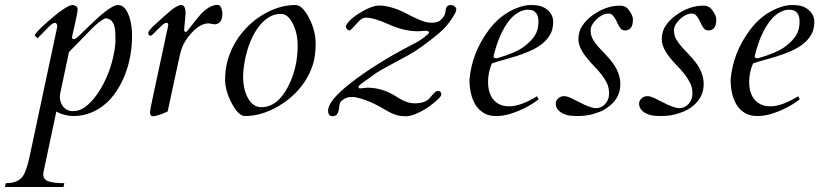

<svg xmlns="http://www.w3.org/2000/svg" viewBox="-86 -460 3341 783"><path d="M143.6 -4.9 92.3 237.3Q90.3 245.1 90.3 250Q90.3 272.5 112.5 279.8Q134.8 287.1 176.3 287.1L172.9 302.7H-65.9L-62.5 287.1Q-14.2 287.1 6.3 259.8Q22 238.3 35.2 176.3L147.5 -351.1V-353Q147.5 -366.7 136.2 -366.7Q128.9 -366.7 111.8 -349.4Q94.7 -332 66.9 -303.7L55.2 -315.9Q65.9 -336.9 135.3 -394.5Q189.5 -439.5 210.9 -439.5Q216.8 -439.5 223.6 -435.3Q230.5 -431.2 230.5 -423.3Q230.5 -409.7 222.7 -376L208.5 -313Q208 -311.5 208 -308.6Q208 -300.3 213.4 -300.3Q220.7 -300.3 227.1 -305.7Q233.4 -311 245.8 -323.2Q258.3 -335.4 273.7 -350.3Q289.1 -365.2 306.2 -381.1Q323.2 -397 339.8 -410.2Q377 -439.5 394.8 -439.5Q412.6 -439.5 424.1 -424.8Q435.5 -410.2 441.9 -389.6Q452.6 -355.5 452.6 -314.7Q452.6 -273.9 445.6 -233.9Q438.5 -193.8 424.6 -157.5Q410.6 -121.1 390.1 -89.8Q369.6 -58.6 343 -35.6Q316.4 -12.7 283.2 0.2Q250 13.2 213.9 13.2Q177.7 13.2 143.6 -4.9ZM378.9 -357.9Q369.1 -385.3 342.8 -385.3Q316.9 -372.1 288.3 -343Q259.8 -314 239.5 -292.7Q219.2 -271.5 195.3 -248L160.2 -82Q158.2 -74.2 158.2 -65.4Q158.2 -56.6 160.9 -46.4Q163.6 -36.1 169.9 -27.3Q185.5 -6.8 210.2 -6.8Q234.9 -6.8 253.9 -18.8Q272.9 -30.8 291.5 -52Q310.1 -73.2 326.9 -102.1Q343.8 -130.9 356.7 -164.6Q369.6 -198.2 377.2 -235.1Q384.8 -272 384.8 -295.9Q384.8 -319.8 383.8 -333Q382.8 -346.2 378.9 -357.9Z M788.6 -360.8 764.6 -364.7Q734.9 -364.7 703.1 -334Q661.1 -292.5 649.4 -243.2Q644.5 -221.7 639.6 -199.7L597.7 -5.4Q591.8 -2.9 584.2 0.5Q576.7 3.9 568.4 6.8Q548.3 14.2 538.6 14.2Q525.9 14.2 525.9 -2Q525.9 -10.3 536.1 -58.1Q546.4 -106 558.6 -163.3Q570.8 -220.7 578.9 -257.8Q586.9 -294.9 591.1 -315.2Q595.2 -335.4 597.7 -344.7Q600.1 -356.4 600.1 -358.4Q600.1 -366.7 594.2 -366.7Q584.5 -366.7 574.7 -356.9L533.7 -316.9Q531.2 -314.5 529.3 -314.5Q518.6 -314.5 518.6 -324.7Q518.6 -334.5 541 -355.2Q563.5 -376 577.4 -388.2Q591.3 -400.4 598.4 -406.7Q605.5 -413.1 612.1 -418.5Q618.7 -423.8 626 -428.7Q644 -439.9 654.8 -439.9Q670.9 -437.5 670.9 -405.8L665 -339.8Q665 -329.6 671.9 -329.6Q675.8 -329.6 690.7 -349.9Q705.6 -370.1 714.1 -380.1Q722.7 -390.1 731.9 -400.9Q741.2 -411.6 752 -419.9Q776.9 -439.9 800.8 -439.9Q814.9 -439.9 819.3 -417Q820.8 -410.6 820.8 -404.8Q820.8 -361.8 788.6 -360.8Z M1118.2 -439.5Q1147 -439.5 1173.3 -388.7Q1201.2 -335.9 1201.2 -283Q1201.2 -230 1189 -193.6Q1176.8 -157.2 1156 -126Q1135.3 -94.7 1106.9 -69.1Q1078.6 -43.5 1046.4 -25.4Q979.5 13.2 913.1 13.2Q886.7 13.2 859.4 -38.1Q832 -90.3 832 -135.3Q832 -180.2 844 -219.5Q856 -258.8 876.7 -292.2Q897.5 -325.7 925.3 -353Q953.1 -380.4 984.9 -399.4Q1051.8 -439.5 1118.2 -439.5ZM921.9 -66.4Q942.9 -22.9 979.5 -22.9Q1045.9 -22.9 1089.4 -107.9Q1127.9 -183.6 1127.9 -273.4Q1127.9 -333.5 1101.1 -376Q1083.5 -403.3 1059.1 -403.3Q1034.7 -403.3 1013.9 -391.6Q993.2 -379.9 976.3 -360.1Q959.5 -340.3 946 -314Q932.6 -287.6 923.6 -258.5Q914.6 -229.5 909.9 -199Q905.3 -168.5 905.3 -147Q905.3 -125.5 909.2 -105.2Q913.1 -85 921.9 -66.4Z M1383.8 -99.6 1411.6 -102.5Q1475.1 -102.5 1533.7 -64Q1572.3 -38.6 1604.5 -38.6Q1648.9 -38.6 1667 -60.5Q1681.6 -78.6 1687.5 -83.7Q1693.4 -88.9 1699.7 -88.9Q1713.9 -88.9 1713.9 -74.7Q1713.9 -67.4 1696 -51.5Q1678.2 -35.6 1663.3 -25.1Q1648.4 -14.6 1631.8 -5.9Q1593.3 14.2 1571 14.2Q1548.8 14.2 1535.6 10.5Q1522.5 6.8 1510 1Q1497.6 -4.9 1485.6 -12Q1473.6 -19 1461.9 -25.6Q1450.2 -32.2 1435.3 -39.1Q1420.4 -45.9 1404.3 -51.8Q1368.2 -64.5 1353 -64.5Q1337.9 -64.5 1330.6 -62.3Q1323.2 -60.1 1316.4 -55.7Q1301.8 -46.4 1299.6 -37.4Q1297.4 -28.3 1296.9 -20.5Q1296.4 -12.7 1293.9 -5.4Q1289.1 12.7 1271.5 14.2Q1252 14.2 1252 -8.3Q1252 -49.3 1341.3 -119.1Q1445.3 -200.7 1593.8 -277.3Q1625 -293 1644.3 -308.1Q1663.6 -323.2 1663.6 -327.1Q1663.6 -334.5 1649.9 -334.5L1619.6 -332.5Q1561 -332.5 1500 -360.4Q1439 -388.2 1404.8 -388.2Q1391.1 -388.2 1374.3 -370.1Q1357.4 -352.1 1350.1 -344Q1342.8 -335.9 1338.6 -335.9Q1334.5 -335.9 1329.6 -340.8Q1324.7 -345.7 1324.7 -351.6Q1324.7 -357.4 1332.3 -367.2Q1339.8 -377 1351.8 -386.7Q1363.8 -396.5 1378.4 -405.5Q1393.1 -414.6 1407.2 -421.9Q1439.9 -437.5 1459.5 -437.5Q1479 -437.5 1500.2 -432.4Q1521.5 -427.2 1540.3 -419.4Q1559.1 -411.6 1576.2 -402.3Q1593.3 -393.1 1610.4 -385.3Q1648.9 -367.2 1673.1 -367.2Q1697.3 -367.2 1707.8 -375.7Q1718.3 -384.3 1723.6 -393.1Q1729 -401.9 1730 -409.4Q1731 -417 1732.4 -423.8Q1735.8 -439.5 1752.4 -439.5Q1760.3 -439.5 1767.6 -434.1Q1774.9 -428.7 1774.9 -422.9Q1774.9 -417 1772 -410.2Q1769 -403.3 1764.6 -396.5Q1740.2 -354 1701.9 -322.5Q1663.6 -291 1633.8 -269.8Q1604 -248.5 1577.9 -234.1Q1551.8 -219.7 1525.9 -206.1Q1456.5 -169.4 1438.2 -155.3Q1419.9 -141.1 1412.1 -136.2Q1404.3 -131.3 1396.5 -125.5Q1375.5 -110.4 1375.5 -105Q1375.5 -99.6 1383.8 -99.6Z M1990.7 -26.4Q2037.1 -26.4 2104 -67.4L2110.8 -55.2Q2059.6 -15.6 1994.6 4.4Q1966.3 13.2 1936.8 13.2Q1907.2 13.2 1886.7 0.7Q1866.2 -11.7 1853 -32.7Q1828.6 -72.8 1828.6 -136.2Q1838.4 -244.6 1906.7 -336.9Q1953.1 -399.4 2018.1 -425.8Q2051.3 -439.5 2077.9 -439.5Q2104.5 -439.5 2119.1 -434.8Q2133.8 -430.2 2145 -420.9Q2169.9 -400.9 2169.9 -370.4Q2169.9 -339.8 2157 -317.9Q2144 -295.9 2123 -279.8Q2102.1 -263.7 2075.2 -252Q2048.3 -240.2 2020.8 -231.4Q1993.2 -222.7 1966.6 -215.6Q1939.9 -208.5 1919.9 -201.2Q1904.3 -164.6 1904.3 -126.5Q1904.3 -58.1 1950.7 -34.7Q1967.3 -26.4 1990.7 -26.4ZM1926.8 -230.5Q1926.8 -222.2 1939.9 -222.2Q2013.7 -243.7 2045.4 -265.9Q2077.1 -288.1 2093.5 -312.5Q2109.9 -336.9 2109.9 -371.1Q2109.9 -405.8 2088.4 -416.5Q2081.1 -420.4 2065.2 -420.4Q2049.3 -420.4 2031.2 -410.9Q2013.2 -401.4 1998.5 -385.5Q1983.9 -369.6 1972.2 -349.6Q1960.4 -329.6 1951.7 -308.6Q1937 -273.4 1926.8 -230.5Z M2275.9 -43.5Q2322.3 -19 2344.7 -19Q2367.2 -19 2382.6 -36.6Q2397.9 -54.2 2397.9 -78.4Q2397.9 -102.5 2388.7 -121.6Q2379.4 -140.6 2365.5 -158Q2351.6 -175.3 2335.4 -191.7Q2319.3 -208 2305.7 -225.6Q2272.9 -266.6 2272.9 -299.6Q2272.9 -332.5 2289.6 -356.4Q2306.2 -380.4 2331.5 -398.4Q2385.7 -437 2442.4 -437Q2463.4 -437 2474.6 -423.8Q2495.1 -399.9 2495.1 -379.9Q2495.1 -335.9 2462.9 -335.9Q2449.2 -335.9 2441.4 -348.6Q2433.6 -361.3 2429.7 -370.4Q2425.8 -379.4 2420.9 -386.7Q2410.2 -404.8 2396.7 -404.8Q2383.3 -404.8 2370.1 -398.2Q2356.9 -391.6 2346.7 -381.3Q2322.8 -358.4 2322.8 -336.9Q2322.8 -315.4 2331.8 -299.8Q2340.8 -284.2 2354.2 -269Q2367.7 -253.9 2383.3 -238Q2398.9 -222.2 2412.1 -204.1Q2443.8 -161.6 2443.8 -116.7Q2443.8 -55.7 2387.2 -18.6Q2370.1 -7.3 2357.2 -3.2Q2344.2 1 2337.6 3.4Q2331.1 5.9 2321.3 7.8Q2297.9 13.2 2270.5 13.2Q2243.2 13.2 2229.7 10Q2216.3 6.8 2205.8 1Q2195.3 -4.9 2188.2 -13.7Q2181.2 -22.5 2180.4 -35.6Q2179.7 -48.8 2190.2 -58.3Q2200.7 -67.9 2213.4 -67.9Q2226.1 -67.9 2242.2 -60.3Q2258.3 -52.7 2275.9 -43.5Z M2615.7 -43.5Q2662.1 -19 2684.6 -19Q2707 -19 2722.4 -36.6Q2737.8 -54.2 2737.8 -78.4Q2737.8 -102.5 2728.5 -121.6Q2719.2 -140.6 2705.3 -158Q2691.4 -175.3 2675.3 -191.7Q2659.2 -208 2645.5 -225.6Q2612.8 -266.6 2612.8 -299.6Q2612.8 -332.5 2629.4 -356.4Q2646 -380.4 2671.4 -398.4Q2725.6 -437 2782.2 -437Q2803.2 -437 2814.5 -423.8Q2835 -399.9 2835 -379.9Q2835 -335.9 2802.7 -335.9Q2789.1 -335.9 2781.2 -348.6Q2773.4 -361.3 2769.5 -370.4Q2765.6 -379.4 2760.7 -386.7Q2750 -404.8 2736.6 -404.8Q2723.1 -404.8 2710 -398.2Q2696.8 -391.6 2686.5 -381.3Q2662.6 -358.4 2662.6 -336.9Q2662.6 -315.4 2671.6 -299.8Q2680.7 -284.2 2694.1 -269Q2707.5 -253.9 2723.1 -238Q2738.8 -222.2 2752 -204.1Q2783.7 -161.6 2783.7 -116.7Q2783.7 -55.7 2727.1 -18.6Q2710 -7.3 2697 -3.2Q2684.1 1 2677.5 3.4Q2670.9 5.9 2661.1 7.8Q2637.7 13.2 2610.4 13.2Q2583 13.2 2569.6 10Q2556.2 6.8 2545.7 1Q2535.2 -4.9 2528.1 -13.7Q2521 -22.5 2520.3 -35.6Q2519.5 -48.8 2530 -58.3Q2540.5 -67.9 2553.2 -67.9Q2565.9 -67.9 2582 -60.3Q2598.1 -52.7 2615.7 -43.5Z M3055.7 -26.4Q3102.1 -26.4 3168.9 -67.4L3175.8 -55.2Q3124.5 -15.6 3059.6 4.4Q3031.2 13.2 3001.7 13.2Q2972.2 13.2 2951.7 0.7Q2931.2 -11.7 2918 -32.7Q2893.6 -72.8 2893.6 -136.2Q2903.3 -244.6 2971.7 -336.9Q3018.1 -399.4 3083 -425.8Q3116.2 -439.5 3142.8 -439.5Q3169.4 -439.5 3184.1 -434.8Q3198.7 -430.2 3210 -420.9Q3234.9 -400.9 3234.9 -370.4Q3234.9 -339.8 3221.9 -317.9Q3209 -295.9 3188 -279.8Q3167 -263.7 3140.1 -252Q3113.3 -240.2 3085.7 -231.4Q3058.1 -222.7 3031.5 -215.6Q3004.9 -208.5 2984.9 -201.2Q2969.2 -164.6 2969.2 -126.5Q2969.2 -58.1 3015.6 -34.7Q3032.2 -26.4 3055.7 -26.4ZM2991.7 -230.5Q2991.7 -222.2 3004.9 -222.2Q3078.6 -243.7 3110.4 -265.9Q3142.1 -288.1 3158.4 -312.5Q3174.8 -336.9 3174.8 -371.1Q3174.8 -405.8 3153.3 -416.5Q3146 -420.4 3130.1 -420.4Q3114.3 -420.4 3096.2 -410.9Q3078.1 -401.4 3063.5 -385.5Q3048.8 -369.6 3037.1 -349.6Q3025.4 -329.6 3016.6 -308.6Q3002 -273.4 2991.7 -230.5Z"/></svg>

Font: Cardo-Italic
Style: Italic
Weight: 400
Italic angle: -12°
Designer: David J. Perry
Foundry: David J. Perry
Version: Version 0.991